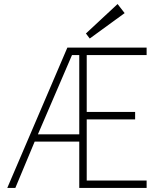

<svg xmlns="http://www.w3.org/2000/svg" viewBox="-20 -932 780 952"><path d="M16 0 314 -696H707V-659H410V-377H650V-340H410V-37H707V0H373V-230H152L56 0ZM373 -266V-659H337L168 -266ZM563 -912 598 -867 425 -741 406 -766Z"/></svg>

Font: Major Mono Display
Style: Regular
Weight: 400
Designer: Emre Parlak
Foundry: Emre Parlak
Version: Version 2.000; ttfautohint (v1.8) -l 8 -r 50 -G 200 -x 14 -D